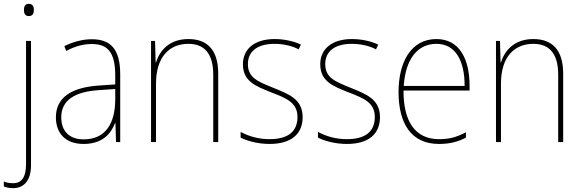

<svg xmlns="http://www.w3.org/2000/svg" viewBox="-52 -742 3041 1003"><path d="M73 -690C73 -673 79 -658 98 -658C119 -658 125 -672 125 -690C125 -706 120 -722 98 -722C78 -722 73 -706 73 -690ZM17 241C68 241 110 206 110 122V-528H84V116C84 180 63 215 17 215C0 215 -17 213 -32 206V232C-20 237 -4 241 17 241Z M428 -537C378 -537 329 -523 284 -501L294 -476C343 -502 386 -512 428 -512C512 -512 550 -467 550 -347V-301L462 -295C323 -285 240 -234 240 -129C240 -49 287 10 385 10C482 10 527 -42 549 -99H551L554 0H576V-353C576 -483 528 -537 428 -537ZM463 -271 550 -277V-220C549 -98 500 -14 385 -14C310 -14 268 -57 268 -129C268 -220 341 -263 463 -271Z M932 -538C832 -538 782 -477 763 -416H761L758 -528H737V0H763V-305C763 -446 834 -513 932 -513C1013 -513 1062 -465 1062 -352V0H1088V-357C1088 -481 1031 -538 932 -538Z M1529 -130C1529 -226 1454 -251 1374 -284C1299 -315 1243 -334 1243 -407C1243 -477 1297 -513 1382 -513C1427 -513 1477 -502 1508 -484L1520 -509C1484 -526 1436 -538 1382 -538C1277 -538 1217 -485 1217 -407C1217 -317 1283 -292 1366 -259C1444 -229 1502 -206 1502 -131C1502 -59 1458 -15 1356 -15C1301 -15 1249 -29 1205 -53V-23C1237 -7 1292 10 1356 10C1472 10 1529 -44 1529 -130Z M1933 -130C1933 -226 1858 -251 1778 -284C1703 -315 1647 -334 1647 -407C1647 -477 1701 -513 1786 -513C1831 -513 1881 -502 1912 -484L1924 -509C1888 -526 1840 -538 1786 -538C1681 -538 1621 -485 1621 -407C1621 -317 1687 -292 1770 -259C1848 -229 1906 -206 1906 -131C1906 -59 1862 -15 1760 -15C1705 -15 1653 -29 1609 -53V-23C1641 -7 1696 10 1760 10C1876 10 1933 -44 1933 -130Z M2228 -538C2094 -538 2030 -416 2030 -261C2030 -100 2094 10 2241 10C2297 10 2340 -1 2382 -23V-51C2330 -24 2294 -15 2241 -15C2119 -15 2055 -105 2056 -269H2401V-295C2401 -427 2352 -538 2228 -538ZM2228 -513C2330 -513 2376 -420 2375 -293H2057C2067 -438 2132 -513 2228 -513Z M2734 -538C2634 -538 2584 -477 2565 -416H2563L2560 -528H2539V0H2565V-305C2565 -446 2636 -513 2734 -513C2815 -513 2864 -465 2864 -352V0H2890V-357C2890 -481 2833 -538 2734 -538Z"/></svg>

Font: Noto Sans Arabic UI SmCn Th
Style: Regular
Weight: 100
Width: 4
Designer: Monotype Design Team, Nadine Chahine and Nizar Qandah
Foundry: Monotype Imaging Inc.
Version: Version 2.010